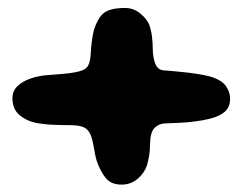

<svg xmlns="http://www.w3.org/2000/svg" viewBox="-20 -562 622 494"><path d="M293 -87Q265.5 -87 251.8 -104.2Q238 -121.5 228.5 -149Q227 -154.5 225.8 -159.5Q224.5 -164.5 223.8 -169.2Q223 -174 222.2 -178.8Q221.5 -183.5 220.5 -187.5Q216.5 -211 209.5 -222Q202.5 -233 190.2 -236.5Q178 -240 157.5 -240Q149 -240 138.2 -240.2Q127.5 -240.5 115.8 -241Q104 -241.5 93 -242.8Q82 -244 73.5 -245.5Q46.5 -251.5 29.2 -266.8Q12 -282 12 -309.5Q12 -328 25 -340.5Q38 -353 59.2 -360.2Q80.5 -367.5 105.5 -369Q125.5 -370.5 142.8 -372Q160 -373.5 173.2 -376Q186.5 -378.5 194 -382Q204 -386.5 208.2 -396.2Q212.5 -406 213.5 -425Q214 -432.5 214.5 -439.5Q215 -446.5 216 -453.8Q217 -461 218.2 -468.2Q219.5 -475.5 221 -482.5Q231.5 -517 248 -529.2Q264.5 -541.5 302 -541.5Q323 -541.5 339.8 -528.2Q356.5 -515 363.5 -499.5Q366.5 -491.5 368.2 -483.8Q370 -476 371 -467.8Q372 -459.5 372.5 -451.8Q373 -444 373 -436Q373.5 -412 380 -397Q386.5 -382 401 -381Q414 -380 431.2 -378.5Q448.5 -377 466.8 -374.8Q485 -372.5 501.2 -369.5Q517.5 -366.5 527.5 -363Q552.5 -354 562.2 -339.2Q572 -324.5 572 -308Q572 -286.5 558.8 -274.8Q545.5 -263 520 -256.5Q501.5 -252 481.5 -249.5Q461.5 -247 442 -246Q422.5 -245 405 -244.5Q388.5 -244 377.5 -232.8Q366.5 -221.5 366 -191Q366 -183.5 365.5 -176.2Q365 -169 363.8 -162Q362.5 -155 361.2 -148.8Q360 -142.5 358.5 -137.5Q351.5 -116.5 334 -101.8Q316.5 -87 293 -87Z"/></svg>

Font: Gluten
Style: Bold
Weight: 700
Designer: Tyler Finck
Foundry: Etcetera Type Company
Version: Version 1.204